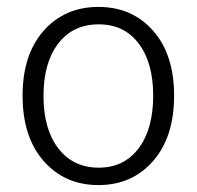

<svg xmlns="http://www.w3.org/2000/svg" viewBox="-20 -530 574 560"><path d="M45.9 -251Q45.9 -371.1 107.4 -440.4Q168.9 -509.8 267.1 -509.8Q365.2 -509.8 426.5 -440.4Q487.8 -371.1 487.8 -251Q487.8 -130.4 426.5 -60.3Q365.2 9.8 267.1 9.8Q168.9 9.8 107.4 -60.3Q45.9 -130.4 45.9 -251ZM106.9 -250Q106.9 -153.3 150.1 -97.2Q193.4 -41 268.1 -41Q341.8 -41 384.3 -97.4Q426.8 -153.8 426.8 -251Q426.8 -347.7 384.3 -403.3Q341.8 -459 268.1 -459Q192.9 -459 149.9 -403.1Q106.9 -347.2 106.9 -250Z"/></svg>

Font: LT Hoop Light
Style: Regular
Weight: 300
Designer: Daniel Lyons
Foundry: LyonsType
Version: Version 1.000